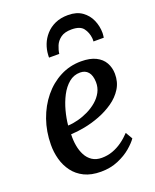

<svg xmlns="http://www.w3.org/2000/svg" viewBox="-152 -901 807 999"><g transform="rotate(-20 252.0 -401.5)"><path d="M444 -97Q430 -76.5 400.5 -51.2Q371 -26 328.2 -7.8Q285.5 10.5 232.5 10.5Q178.5 10.5 140.5 -8.2Q102.5 -27 79 -58.8Q55.5 -90.5 44.8 -130Q34 -169.5 34.5 -211Q35 -283.5 57.5 -347.5Q80 -411.5 120 -460.5Q160 -509.5 213.5 -537.2Q267 -565 330 -565Q379 -565 410.8 -549.2Q442.5 -533.5 458 -506Q473.5 -478.5 474 -444.5Q474.5 -398 452.2 -362.5Q430 -327 393.2 -301.5Q356.5 -276 313.2 -259.5Q270 -243 227.5 -235Q185 -227 152 -226Q150.5 -193.5 155.8 -163.2Q161 -133 173.8 -108.8Q186.5 -84.5 208.2 -70.2Q230 -56 261 -56Q292.5 -56 321 -66.2Q349.5 -76.5 374.8 -94.5Q400 -112.5 421.5 -135.5ZM305.5 -512Q270 -512 243 -489.5Q216 -467 197.2 -431Q178.5 -395 167.5 -353.5Q156.5 -312 153 -274Q180 -275 209.5 -282.8Q239 -290.5 267 -304.2Q295 -318 317.8 -337.5Q340.5 -357 353.8 -382Q367 -407 366.5 -437Q365.5 -474.5 349.5 -493.2Q333.5 -512 305.5 -512ZM180.5 -640Q180.5 -644 180.5 -648Q180.5 -652 181 -656Q182.5 -684 193.2 -712Q204 -740 224.8 -763.2Q245.5 -786.5 276.2 -800.5Q307 -814.5 348.5 -814.5Q395.5 -814.5 426 -792.8Q456.5 -771 471.2 -737Q486 -703 486 -665Q486 -659 485 -651.8Q484 -644.5 483.5 -640H426.5Q426.5 -644.5 426.8 -648.8Q427 -653 426.5 -658.5Q423 -690.5 405.2 -714.2Q387.5 -738 340 -738Q301.5 -738 279.8 -722Q258 -706 248.8 -683.2Q239.5 -660.5 237 -640Z"/></g></svg>

Font: Merriweather 28pt Medium
Style: Italic
Weight: 500
Italic angle: -7.8°
Version: Version 2.101